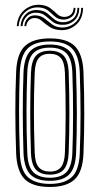

<svg xmlns="http://www.w3.org/2000/svg" viewBox="-20 -766 412 794"><path d="M186.2 7.2Q114.5 7.2 82.1 -25.2Q49.8 -57.8 46.8 -131.2Q43.5 -221.8 43.4 -302.8Q43.2 -383.8 46.8 -469.8Q50 -545.2 83.6 -576.2Q117.2 -607.2 186.2 -607.2Q258.2 -607.2 290.1 -574.5Q322 -541.8 325.2 -468.8Q328.5 -377.8 328.5 -296.8Q328.5 -215.8 325.2 -130.5Q322 -54.8 288.4 -23.8Q254.8 7.2 186.2 7.2ZM186.2 -5.5Q246 -5.5 276.4 -33.2Q306.8 -61 309.8 -130.8Q313 -215.8 313.1 -295.2Q313.2 -374.8 309.8 -468Q307.2 -533.2 279.4 -563.9Q251.5 -594.5 186.2 -594.5Q123.2 -594.5 94 -565.1Q64.8 -535.8 62 -467Q59 -390.8 58.8 -308.1Q58.5 -225.5 62.2 -130.8Q65 -60.2 96 -32.9Q127 -5.5 186.2 -5.5ZM186.2 -18.2Q131.2 -18.2 105.5 -44.6Q79.8 -71 77.2 -133.8Q74.5 -211.5 74.2 -297.1Q74 -382.8 77.2 -466.5Q80 -529.2 105.8 -555.5Q131.5 -581.8 186.2 -581.8Q238.2 -581.8 265.1 -556.8Q292 -531.8 294.5 -468.8Q297.5 -380.8 297.8 -299.1Q298 -217.5 294.8 -133.8Q292 -70.5 266.1 -44.4Q240.2 -18.2 186.2 -18.2ZM186.2 -31Q232.2 -31 254.6 -54.1Q277 -77.2 279.2 -134.2Q282 -205.8 282.2 -290Q282.5 -374.2 279.2 -465.8Q277 -523.2 254.2 -546.1Q231.5 -569 186.2 -569Q140 -569 117.5 -545.8Q95 -522.5 92.8 -466Q90 -393.8 89.6 -309.8Q89.2 -225.8 92.8 -133.8Q95 -76 118.2 -53.5Q141.5 -31 186.2 -31ZM186.2 -43.8Q149.2 -43.8 129.6 -63.5Q110 -83.2 108 -134.5Q102 -300 108 -465Q110 -514.2 128.5 -535.2Q147 -556.2 186.2 -556.2Q223 -556.2 242.5 -536.5Q262 -516.8 264 -465.5Q267 -381.5 267 -297.8Q267 -214 264 -134.8Q262 -85 243.2 -64.4Q224.5 -43.8 186.2 -43.8ZM186.2 -56.5Q218 -56.5 232.5 -75.1Q247 -93.8 248.5 -135.5Q251.2 -210.2 251.5 -291.4Q251.8 -372.5 248.5 -465Q247 -508.5 231.5 -526Q216 -543.5 186.2 -543.5Q154 -543.5 139.5 -524.8Q125 -506 123.5 -464.2Q120.2 -382.2 120.2 -304.1Q120.2 -226 123.5 -134.8Q125 -91 140.8 -73.8Q156.5 -56.5 186.2 -56.5ZM49.5 -657.8Q52.8 -702.2 81.8 -725.5Q110.8 -748.8 147 -746Q173 -743.8 188.2 -732Q203.5 -720.2 215.4 -708.8Q227.2 -697.2 243 -696.2Q258.2 -695 270.9 -704Q283.5 -713 284.5 -733.5H292.2Q291.8 -708 275.8 -696Q259.8 -684 240 -685.2Q219.8 -686.2 207 -697.8Q194.2 -709.2 180.6 -721Q167 -732.8 144.2 -735Q109.5 -738.5 84.6 -716.5Q59.8 -694.5 57.2 -657.8ZM65.2 -657.8Q67.2 -688.8 87.6 -708.1Q108 -727.5 139 -724Q162 -722 176.2 -710.1Q190.5 -698.2 203.8 -686.9Q217 -675.5 236.5 -674.2Q262.5 -672.8 281.1 -687.8Q299.8 -702.8 300 -733.5H307.8Q307.2 -697.5 285.6 -679.6Q264 -661.8 234.8 -663.5Q212.5 -664.5 197.8 -676Q183 -687.5 169.5 -699.2Q156 -711 137 -713Q109.8 -716 92.2 -699.8Q74.8 -683.5 73 -657.8ZM80.8 -657.8Q82.2 -678.2 95.5 -691.6Q108.8 -705 132.8 -702Q151.5 -700 165.8 -688.2Q180 -676.5 195.4 -665.1Q210.8 -653.8 232.5 -652.5Q264.8 -650.5 289.9 -671.6Q315 -692.8 315.8 -733.5H323.5Q322.5 -687.5 294.4 -663.5Q266.2 -639.5 230.8 -641.5Q204 -642.8 186.2 -654.2Q168.5 -665.8 155.4 -677.5Q142.2 -689.2 129.5 -691Q112 -693.5 100.9 -683.2Q89.8 -673 88.5 -657.8Z"/></svg>

Font: Big Shoulders Inline Display Medium
Style: Regular
Weight: 500
Designer: Patric King
Foundry: XO Type Co
Version: Version 1.000